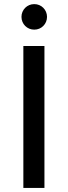

<svg xmlns="http://www.w3.org/2000/svg" viewBox="-20 -927 334 947"><path d="M95.2 0V-700.2H199.2V0ZM148.9 -780.8Q135.7 -780.8 124.3 -785.6Q112.8 -790.5 104.2 -799.1Q95.7 -807.6 90.8 -819.1Q85.9 -830.6 85.9 -843.8Q85.9 -856.9 90.8 -868.4Q95.7 -879.9 104.2 -888.4Q112.8 -897 124.3 -901.9Q135.7 -906.7 148.9 -906.7Q162.1 -906.7 173.6 -901.9Q185.1 -897 193.6 -888.4Q202.1 -879.9 207 -868.4Q211.9 -856.9 211.9 -843.8Q211.9 -830.6 207 -819.1Q202.1 -807.6 193.6 -799.1Q185.1 -790.5 173.6 -785.6Q162.1 -780.8 148.9 -780.8Z"/></svg>

Font: Overpass
Style: Regular
Weight: 400
Designer: Delve Withrington
Foundry: Delve Fonts
Version: Version 1.001